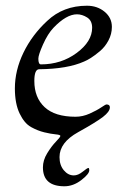

<svg xmlns="http://www.w3.org/2000/svg" viewBox="-20 -456 442 671"><path d="M32 -147Q32 -210 62 -272Q92 -334 145 -383Q201 -436 284 -436Q320 -436 345.5 -415Q371 -394 371 -362Q371 -337 359 -314.5Q347 -292 329 -277Q311 -262 297.5 -253.5Q284 -245 274 -241Q216 -215 117 -214Q100 -214 100 -173Q100 -115 136 -81.5Q172 -48 244 -48Q269 -48 293.5 -59Q318 -70 333.5 -80.5Q349 -91 352 -91Q364 -91 364 -81Q364 -66 340 -47.5Q316 -29 253 6Q188 42 188 93Q188 121 203 139Q218 157 238 157Q253 157 269 144Q285 131 289 131Q292 131 292 139Q292 152 264 173.5Q236 195 205 195Q130 195 130 129Q130 104 145 79.5Q160 55 175.5 39Q191 23 191 19Q191 15 174.5 13.5Q158 12 135 6.5Q112 1 88.5 -12Q65 -25 48.5 -59.5Q32 -94 32 -147ZM114 -251Q114 -231 123 -231Q194 -231 248 -271Q302 -311 302 -359Q302 -384 284.5 -395Q267 -406 249 -406Q212 -406 167 -359Q147 -338 130.5 -301Q114 -264 114 -251Z"/></svg>

Font: OFL Sorts Mill Goudy TT
Style: Italic
Weight: 500
Italic angle: -6°
Version: Version 003.000